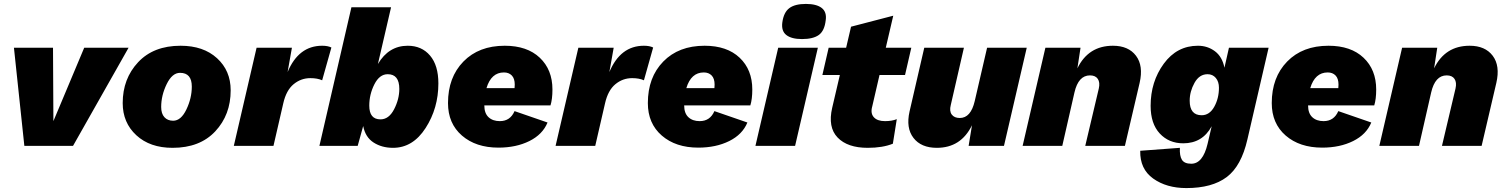

<svg xmlns="http://www.w3.org/2000/svg" viewBox="-20 -743 7671 978"><path d="M409 -500H635L352 0H104L51 -500H250L252 -126Z M859 10Q744 10 674.5 -54Q605 -118 605 -218Q605 -342 683.5 -426Q762 -510 900 -510Q1016 -510 1085.5 -446.5Q1155 -383 1155 -283Q1155 -158 1076.5 -74Q998 10 859 10ZM862 -128Q902 -128 929.5 -185.5Q957 -243 957 -302Q957 -372 897 -372Q857 -372 829 -314.5Q801 -257 801 -198Q801 -164 817.5 -146Q834 -128 862 -128Z M1621 -510Q1650 -510 1668 -501L1621 -334Q1597 -345 1561 -345Q1513 -345 1475.5 -314Q1438 -283 1423 -217L1373 0H1171L1287 -500H1467L1445 -376Q1501 -510 1621 -510Z M2057 -510Q2128 -510 2170.5 -460Q2213 -410 2213 -318Q2213 -192 2148 -91Q2083 10 1982 10Q1925 10 1883 -17Q1841 -44 1830 -101L1802 0H1607L1770 -706H1972L1905 -417Q1960 -510 2057 -510ZM1918 -135Q1961 -135 1987.5 -186.5Q2014 -238 2014 -290Q2014 -365 1955 -365Q1913 -365 1887 -313.5Q1861 -262 1861 -205Q1861 -135 1918 -135Z M2794 -287Q2794 -238 2784 -206H2447Q2447 -166 2468.5 -146Q2490 -126 2526 -126Q2579 -126 2601 -177L2769 -119Q2744 -58 2676.5 -24.5Q2609 9 2519 9Q2404 9 2333 -52.5Q2262 -114 2262 -218Q2262 -349 2340.5 -429.5Q2419 -510 2551 -510Q2665 -510 2729.5 -449Q2794 -388 2794 -287ZM2547 -374Q2482 -374 2458 -294H2601Q2602 -300 2602 -312Q2602 -343 2587 -358.5Q2572 -374 2547 -374Z M3260 -510Q3289 -510 3307 -501L3260 -334Q3236 -345 3200 -345Q3152 -345 3114.5 -314Q3077 -283 3062 -217L3012 0H2810L2926 -500H3106L3084 -376Q3140 -510 3260 -510Z M3812 -287Q3812 -238 3802 -206H3465Q3465 -166 3486.5 -146Q3508 -126 3544 -126Q3597 -126 3619 -177L3787 -119Q3762 -58 3694.5 -24.5Q3627 9 3537 9Q3422 9 3351 -52.5Q3280 -114 3280 -218Q3280 -349 3358.5 -429.5Q3437 -510 3569 -510Q3683 -510 3747.5 -449Q3812 -388 3812 -287ZM3565 -374Q3500 -374 3476 -294H3619Q3620 -300 3620 -312Q3620 -343 3605 -358.5Q3590 -374 3565 -374Z M4065 -544Q4012 -544 3985.5 -564.5Q3959 -585 3965 -629Q3972 -680 4000.5 -701.5Q4029 -723 4085 -723Q4139 -723 4165.5 -702.5Q4192 -682 4186 -640Q4180 -586 4151 -565Q4122 -544 4065 -544ZM4146 -500 4030 0H3828L3944 -500Z M4460 -361 4423 -201Q4413 -166 4431 -146Q4449 -126 4488 -126Q4523 -126 4548 -136L4528 -11Q4476 10 4400 10Q4297 10 4246.5 -42.5Q4196 -95 4219 -194L4258 -361H4169L4201 -500H4290L4315 -607L4530 -663L4492 -500H4622L4590 -361Z M5008 -500H5210L5094 0H4914L4931 -105Q4875 10 4752 10Q4672 10 4633 -40.5Q4594 -91 4613 -175L4688 -500H4890L4823 -208Q4815 -177 4828 -159.5Q4841 -142 4869 -142Q4925 -142 4945 -228Z M5649 -510Q5728 -510 5766.5 -459Q5805 -408 5785 -321L5710 0H5508L5577 -292Q5584 -323 5572 -341Q5560 -359 5532 -359Q5473 -359 5453 -272L5391 0H5189L5305 -500H5484L5468 -395Q5524 -510 5649 -510Z M6240 -500H6442L6334 -33Q6303 103 6228.5 159Q6154 215 6023 215Q5922 215 5854 166.5Q5786 118 5788 25L5990 10Q5988 51 6000.5 71Q6013 91 6048 91Q6107 91 6131 -10L6152 -100Q6105 -13 6007 -13Q5934 -13 5887.5 -63Q5841 -113 5841 -204Q5841 -327 5908 -418.5Q5975 -510 6082 -510Q6131 -510 6168.5 -482Q6206 -454 6217 -398ZM6101 -156Q6141 -156 6165 -199Q6189 -242 6189 -296Q6189 -327 6173 -346Q6157 -365 6131 -365Q6089 -365 6064.5 -321Q6040 -277 6040 -230Q6040 -156 6101 -156Z M6990 -287Q6990 -238 6980 -206H6643Q6643 -166 6664.5 -146Q6686 -126 6722 -126Q6775 -126 6797 -177L6965 -119Q6940 -58 6872.5 -24.5Q6805 9 6715 9Q6600 9 6529 -52.5Q6458 -114 6458 -218Q6458 -349 6536.5 -429.5Q6615 -510 6747 -510Q6861 -510 6925.5 -449Q6990 -388 6990 -287ZM6743 -374Q6678 -374 6654 -294H6797Q6798 -300 6798 -312Q6798 -343 6783 -358.5Q6768 -374 6743 -374Z M7466 -510Q7545 -510 7583.5 -459Q7622 -408 7602 -321L7527 0H7325L7394 -292Q7401 -323 7389 -341Q7377 -359 7349 -359Q7290 -359 7270 -272L7208 0H7006L7122 -500H7301L7285 -395Q7341 -510 7466 -510Z"/></svg>

Font: Elaine Sans ExtraBold
Style: Italic
Weight: 800
Italic angle: -13°
Designer: Wei Huang
Foundry: Wei Huang
Version: Version 2.001;December 24, 2019;FontCreator 12.0.0.2547 64-b